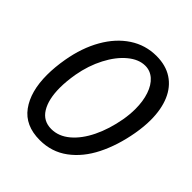

<svg xmlns="http://www.w3.org/2000/svg" viewBox="-205 -866 1009 1009"><g transform="rotate(45 300.0 -361.5)"><path d="M39 -257.5Q39 -315 50.5 -381Q69 -487 114.8 -567Q160.5 -647 227.5 -691Q294.5 -735 376 -735Q445.5 -735 494 -703.2Q542.5 -671.5 567.5 -613Q592.5 -554.5 592.5 -475Q592.5 -426.5 582.5 -369Q563 -259 520 -173.2Q477 -87.5 409.8 -37.8Q342.5 12 254.5 12Q146 12 92.5 -61Q39 -134 39 -257.5ZM487 -376Q494.5 -419.5 494.5 -459Q494.5 -517 479.2 -562Q464 -607 435.8 -632Q407.5 -657 370.5 -657Q322.5 -657 275.8 -618.2Q229 -579.5 194 -512.2Q159 -445 144.5 -364Q134.5 -305.5 134.5 -258Q134.5 -172 165.2 -122Q196 -72 256 -72Q310.5 -72 357.5 -111.5Q404.5 -151 438 -220Q471.5 -289 487 -376Z"/></g></svg>

Font: JuliaMono Italic
Style: Regular
Weight: 400
Italic angle: -9°
Monospace: yes
Designer: cormullion
Foundry: corm
Version: Version 0.049; ttfautohint (v1.8.4)